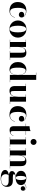

<svg xmlns="http://www.w3.org/2000/svg" viewBox="2180 -2980 1060 5460"><g transform="rotate(90 2710.0 -250.0)"><path d="M280.5 10Q212.5 10 157.5 -16.2Q102.5 -42.5 70 -95.8Q37.5 -149 37.5 -230Q37.5 -301.5 66.2 -355.5Q95 -409.5 149.5 -439.8Q204 -470 282 -470Q340.5 -470 384.5 -451.5Q428.5 -433 453 -402.2Q477.5 -371.5 477.5 -334Q477.5 -297.5 454.2 -276.5Q431 -255.5 398.5 -255.5Q380 -255.5 361 -264Q342 -272.5 329.2 -289.5Q316.5 -306.5 316.5 -333Q316.5 -368.5 341.5 -388.2Q366.5 -408 398.5 -408Q429.5 -408 453 -388.8Q476.5 -369.5 476.5 -334H470Q470 -362.5 455.5 -385.5Q441 -408.5 417.8 -424.8Q394.5 -441 366.8 -449.8Q339 -458.5 312.5 -458.5Q276 -458.5 254.2 -436.5Q232.5 -414.5 221.2 -379.5Q210 -344.5 206.2 -305Q202.5 -265.5 202.5 -230Q202.5 -187 207.5 -147Q212.5 -107 224.5 -75.2Q236.5 -43.5 258.5 -25Q280.5 -6.5 315 -6.5Q355.5 -6.5 386.2 -23.5Q417 -40.5 438.5 -70.8Q460 -101 472.5 -141.5H480.5Q461 -74 413.5 -32Q366 10 280.5 10Z M806 10Q730.5 10 675.8 -23Q621 -56 591.5 -110.5Q562 -165 562 -230Q562 -295 591.5 -349.5Q621 -404 675.8 -437Q730.5 -470 806 -470Q881.5 -470 936.2 -437Q991 -404 1020.5 -349.5Q1050 -295 1050 -230Q1050 -165 1020.5 -110.5Q991 -56 936.2 -23Q881.5 10 806 10ZM806 2.5Q833.5 2.5 851.8 -16.8Q870 -36 880.8 -69Q891.5 -102 895.8 -143.8Q900 -185.5 900 -230Q900 -275 895.8 -316.5Q891.5 -358 880.8 -391Q870 -424 851.8 -443.2Q833.5 -462.5 806 -462.5Q778 -462.5 759.8 -443.2Q741.5 -424 731 -391Q720.5 -358 716 -316.2Q711.5 -274.5 711.5 -230Q711.5 -185.5 716 -143.8Q720.5 -102 731 -69Q741.5 -36 759.8 -16.8Q778 2.5 806 2.5Z M1314 -460V-7.5H1365V0H1108.5V-7.5H1174.5V-452.5H1108.5V-460ZM1619 -319V-7.5H1685V0H1429V-7.5H1479.5V-314.5Q1479.5 -356.5 1476 -384Q1472.5 -411.5 1462.2 -424.8Q1452 -438 1431 -438Q1396.5 -438 1373.8 -417.5Q1351 -397 1338 -364.5Q1325 -332 1319.5 -294.5Q1314 -257 1314 -223L1308 -221Q1308 -257.5 1314 -300.5Q1320 -343.5 1337.2 -382Q1354.5 -420.5 1388.2 -445.2Q1422 -470 1477.5 -470Q1533.5 -470 1564.2 -450.5Q1595 -431 1607 -396.8Q1619 -362.5 1619 -319Z M1955 9.5Q1900.5 9.5 1852.2 -19Q1804 -47.5 1774 -101Q1744 -154.5 1744 -229.5Q1744 -304.5 1774 -358.2Q1804 -412 1852.2 -440.8Q1900.5 -469.5 1955 -469.5Q2020.5 -469.5 2060.5 -422.8Q2100.5 -376 2111 -291V-742.5H2045.5V-750H2251.5V-7.5H2317V0H2111V-168Q2100.5 -83 2060.8 -36.8Q2021 9.5 1955 9.5ZM1986 -8.5Q2017.5 -8.5 2046.2 -33Q2075 -57.5 2093 -106.5Q2111 -155.5 2111 -229.5Q2111 -303.5 2093 -352.8Q2075 -402 2046.2 -426.8Q2017.5 -451.5 1986 -451.5Q1957 -451.5 1938.8 -426Q1920.5 -400.5 1912 -350.8Q1903.5 -301 1903.5 -229.5Q1903.5 -158 1912 -108.5Q1920.5 -59 1938.8 -33.8Q1957 -8.5 1986 -8.5Z M2569 10Q2513 10 2482.2 -9.8Q2451.5 -29.5 2439.2 -63.5Q2427 -97.5 2427 -141V-452.5H2361V-460H2567V-145.5Q2567 -103.5 2570.5 -76Q2574 -48.5 2584.2 -35.2Q2594.5 -22 2615.5 -22Q2650 -22 2672.8 -42.5Q2695.5 -63 2708.2 -95.5Q2721 -128 2726.5 -165.5Q2732 -203 2732 -237L2738 -239Q2738 -202.5 2732.2 -159.5Q2726.5 -116.5 2709.2 -78Q2692 -39.5 2658.2 -14.8Q2624.5 10 2569 10ZM2732 0V-452.5H2667V-460H2872V-7.5H2938V0Z M3240 10Q3172 10 3117 -16.2Q3062 -42.5 3029.5 -95.8Q2997 -149 2997 -230Q2997 -301.5 3025.8 -355.5Q3054.5 -409.5 3109 -439.8Q3163.5 -470 3241.5 -470Q3300 -470 3344 -451.5Q3388 -433 3412.5 -402.2Q3437 -371.5 3437 -334Q3437 -297.5 3413.8 -276.5Q3390.5 -255.5 3358 -255.5Q3339.5 -255.5 3320.5 -264Q3301.5 -272.5 3288.8 -289.5Q3276 -306.5 3276 -333Q3276 -368.5 3301 -388.2Q3326 -408 3358 -408Q3389 -408 3412.5 -388.8Q3436 -369.5 3436 -334H3429.5Q3429.5 -362.5 3415 -385.5Q3400.5 -408.5 3377.2 -424.8Q3354 -441 3326.2 -449.8Q3298.5 -458.5 3272 -458.5Q3235.5 -458.5 3213.8 -436.5Q3192 -414.5 3180.8 -379.5Q3169.5 -344.5 3165.8 -305Q3162 -265.5 3162 -230Q3162 -187 3167 -147Q3172 -107 3184 -75.2Q3196 -43.5 3218 -25Q3240 -6.5 3274.5 -6.5Q3315 -6.5 3345.8 -23.5Q3376.5 -40.5 3398 -70.8Q3419.5 -101 3432 -141.5H3440Q3420.5 -74 3373 -32Q3325.5 10 3240 10Z M3685 7Q3636.5 7 3611.5 -9.2Q3586.5 -25.5 3577.2 -53.2Q3568 -81 3568 -116V-560Q3602 -560 3642 -567.8Q3682 -575.5 3708 -590V-88Q3708 -50.5 3717 -35Q3726 -19.5 3746.5 -19.5Q3770 -19.5 3796.2 -41.5Q3822.5 -63.5 3838.5 -102L3845.5 -99Q3827 -52.5 3786.8 -22.8Q3746.5 7 3685 7ZM3496 -452.5V-460H3815V-452.5Z M4016 -589.5Q3980.5 -589.5 3955.8 -614.2Q3931 -639 3931 -674.5Q3931 -711 3955.8 -735.2Q3980.5 -759.5 4016 -759.5Q4052.5 -759.5 4076.8 -735.2Q4101 -711 4101 -674.5Q4101 -639 4076.8 -614.2Q4052.5 -589.5 4016 -589.5ZM4086 -460V-7.5H4152V0H3880V-7.5H3946V-452.5H3880V-460Z M4398.5 -460V-7.5H4449.5V0H4193V-7.5H4259V-452.5H4193V-460ZM4703.5 -319V-7.5H4769.5V0H4513.5V-7.5H4564V-314.5Q4564 -356.5 4560.5 -384Q4557 -411.5 4546.8 -424.8Q4536.5 -438 4515.5 -438Q4481 -438 4458.2 -417.5Q4435.5 -397 4422.5 -364.5Q4409.5 -332 4404 -294.5Q4398.5 -257 4398.5 -223L4392.5 -221Q4392.5 -257.5 4398.5 -300.5Q4404.5 -343.5 4421.8 -382Q4439 -420.5 4472.8 -445.2Q4506.5 -470 4562 -470Q4618 -470 4648.8 -450.5Q4679.5 -431 4691.5 -396.8Q4703.5 -362.5 4703.5 -319Z M5050 260Q5005 260 4962.5 253Q4920 246 4886.2 230.8Q4852.5 215.5 4832.8 191.5Q4813 167.5 4813 134Q4813 102.5 4830.8 82.2Q4848.5 62 4874.5 50.5Q4900.5 39 4926.8 34.5Q4953 30 4970 30H4975.5Q4953.5 43 4943.5 65.8Q4933.5 88.5 4933.5 120.5Q4933.5 153 4948.5 183Q4963.5 213 4994.8 231.8Q5026 250.5 5075 250.5Q5108.5 250.5 5141.5 242.5Q5174.5 234.5 5201.5 218.5Q5228.5 202.5 5244.8 178.8Q5261 155 5261 123Q5261 89.5 5241.8 70.2Q5222.5 51 5192.5 42.5Q5162.5 34 5130 34Q5119.5 34 5096.2 34Q5073 34 5050 34Q5027 34 5016 34Q4939 34 4892 11.2Q4845 -11.5 4845 -61.5Q4845 -92.5 4862.5 -113Q4880 -133.5 4909 -145.8Q4938 -158 4973 -163.5Q5008 -169 5043.5 -169L5043 -164Q5029 -164 5010.5 -161.5Q4992 -159 4974.8 -153.2Q4957.5 -147.5 4946.2 -138.2Q4935 -129 4935 -116Q4935 -96 4959.8 -90.2Q4984.5 -84.5 5025.5 -84.5Q5043 -84.5 5060.2 -84.8Q5077.5 -85 5094 -85.2Q5110.5 -85.5 5124.5 -85.5Q5152.5 -85.5 5182.2 -78.2Q5212 -71 5237.2 -52.8Q5262.5 -34.5 5278.2 -1.8Q5294 31 5294 82Q5294 129.5 5274.8 163.5Q5255.5 197.5 5221.8 218.8Q5188 240 5144 250Q5100 260 5050 260ZM5042 -163Q5007 -163 4971 -171.5Q4935 -180 4904.8 -198.2Q4874.5 -216.5 4856.2 -245.8Q4838 -275 4838 -316.5Q4838 -358 4856.2 -387Q4874.5 -416 4904.8 -434.2Q4935 -452.5 4971 -461Q5007 -469.5 5042 -469.5Q5077 -469.5 5112.5 -461Q5148 -452.5 5177.8 -434.2Q5207.5 -416 5225.5 -387Q5243.5 -358 5243.5 -316.5Q5243.5 -275 5225.5 -245.8Q5207.5 -216.5 5177.8 -198.2Q5148 -180 5112.5 -171.5Q5077 -163 5042 -163ZM5042 -170.5Q5062.5 -170.5 5075.5 -191Q5088.5 -211.5 5094.8 -244.8Q5101 -278 5101 -316.5Q5101 -357 5094.8 -390.2Q5088.5 -423.5 5075.5 -442.8Q5062.5 -462 5042 -462Q5021 -462 5008 -442.8Q4995 -423.5 4988.8 -390.2Q4982.5 -357 4982.5 -316.5Q4982.5 -278 4986 -244.8Q4989.5 -211.5 5002.2 -191Q5015 -170.5 5042 -170.5ZM5338 -309.5Q5314 -309.5 5294.5 -326Q5275 -342.5 5275 -372.5Q5275 -403.5 5294.8 -417.5Q5314.5 -431.5 5338 -431.5Q5360.5 -431.5 5381.5 -417.5Q5402.5 -403.5 5402.5 -377H5396Q5396 -407.5 5372 -432.5Q5348 -457.5 5305 -457.5Q5283.5 -457.5 5258.8 -447.8Q5234 -438 5213.5 -414Q5193 -390 5183 -348L5177.5 -351.5Q5187.5 -395 5209 -420Q5230.5 -445 5256.2 -455Q5282 -465 5304.5 -465Q5336.5 -465 5358.5 -452Q5380.5 -439 5392 -418.8Q5403.5 -398.5 5403.5 -377Q5403.5 -339.5 5383 -324.5Q5362.5 -309.5 5338 -309.5Z"/></g></svg>

Font: Bodoni Moda 28pt
Style: Bold
Weight: 700
Designer: Owen Earl
Foundry: indestructible type
Version: Version 2.005